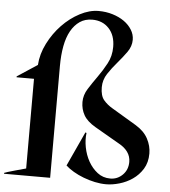

<svg xmlns="http://www.w3.org/2000/svg" viewBox="-62 -1005 945 1069"><g transform="rotate(5 410.5 -470.0)"><path d="M571.2 8.8Q540 8.8 507.5 1.9Q475 -5 443.8 -16.9Q412.5 -28.8 386.2 -44.4Q360 -60 342.5 -76.2L431.2 -268.8L437.5 -266.2Q432.5 -228.8 440.6 -186.2Q448.8 -143.8 468.8 -108.1Q488.8 -72.5 519.4 -48.8Q550 -25 591.2 -25Q631.2 -25 660 -53.8Q688.8 -82.5 688.8 -126.2Q688.8 -157.5 671.2 -181.9Q653.8 -206.2 621.2 -223.8L485 -302.5Q437.5 -330 418.8 -363.1Q400 -396.2 400 -436.2Q400 -475 422.5 -510.6Q445 -546.2 471.9 -583.8Q498.8 -621.2 521.2 -663.1Q543.8 -705 543.8 -756.2Q543.8 -821.2 508.1 -859.4Q472.5 -897.5 415 -897.5Q375 -897.5 345.6 -877.5Q316.2 -857.5 296.2 -821.9Q276.2 -786.2 266.9 -736.2Q257.5 -686.2 257.5 -625V0H0V-5Q1.2 -6.2 20 -11.9Q38.8 -17.5 61.2 -23.8Q87.5 -31.2 120 -40V-541.2H22.5V-546.2L135 -620Q138.8 -681.2 168.8 -740.6Q198.8 -800 243.1 -846.2Q287.5 -892.5 341.2 -920.6Q395 -948.8 446.2 -948.8Q487.5 -948.8 524.4 -937.5Q561.2 -926.2 588.8 -906.9Q616.2 -887.5 632.5 -861.2Q648.8 -835 648.8 -805Q648.8 -768.8 625.6 -736.2Q602.5 -703.8 574.4 -671.2Q546.2 -638.8 523.1 -603.8Q500 -568.8 500 -527.5Q500 -480 520 -456.2Q540 -432.5 570 -415L706.2 -333.8Q753.8 -305 775 -265Q796.2 -225 796.2 -182.5Q796.2 -132.5 773.8 -96.2Q751.2 -60 717.5 -36.9Q683.8 -13.8 644.4 -2.5Q605 8.8 571.2 8.8Z"/></g></svg>

Font: Equateur
Style: Regular
Weight: 400
Designer: Ange Degheest & Eugénie Bidaut
Foundry: Velvetyne Type Foundry
Version: Version 1.000;FEAKit 1.0